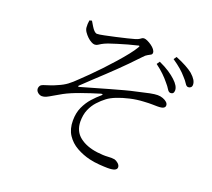

<svg xmlns="http://www.w3.org/2000/svg" viewBox="-133 -926 1266 1148"><g transform="rotate(20 500.0 -352.5)"><path d="M322 -683Q313 -684 304 -693Q295 -702 286 -717Q277 -732 268 -747L253 -743Q251 -732 250.5 -719.5Q250 -707 251 -698Q252 -684 261.5 -670Q271 -656 283.5 -644Q296 -632 309 -625Q322 -618 330 -618Q342 -618 349.5 -623Q357 -628 369 -635Q381 -642 404 -651Q428 -659 458 -668.5Q488 -678 519 -686.5Q550 -695 576 -701Q583 -704 586 -702Q589 -700 583 -691Q571 -670 546.5 -639Q522 -608 491 -573Q460 -538 427.5 -503.5Q395 -469 366 -440.5Q337 -412 318 -394Q287 -363 264 -346Q241 -329 210 -316Q189 -306 166.5 -298.5Q144 -291 125 -285Q113 -281 107.5 -273Q102 -265 102 -254Q102 -245 108 -237Q114 -229 123 -224.5Q132 -220 140 -220Q154 -220 168 -226.5Q182 -233 202.5 -245.5Q223 -258 254 -275Q293 -296 352 -317Q411 -338 468 -355Q477 -357 478.5 -354.5Q480 -352 473 -346Q449 -326 424 -298Q399 -270 382 -233Q365 -196 365 -147Q365 -93 389.5 -56Q414 -19 454 3.5Q494 26 540 37Q570 44 603.5 46.5Q637 49 657 49Q688 49 701.5 42.5Q715 36 715 24Q715 11 702.5 0Q690 -11 678 -14Q661 -17 634 -15Q607 -13 567 -18Q497 -27 453.5 -61Q410 -95 409 -157Q409 -201 423 -233.5Q437 -266 459.5 -290.5Q482 -315 506 -333Q527 -349 561 -362.5Q595 -376 638.5 -386Q682 -396 726 -398Q759 -400 777 -399.5Q795 -399 811 -399Q838 -399 848.5 -405Q859 -411 859 -422Q859 -433 849.5 -442Q840 -451 824 -457Q808 -463 790 -463Q772 -463 741.5 -457Q711 -451 657 -438Q632 -433 593 -422.5Q554 -412 508 -399Q462 -386 415.5 -372.5Q369 -359 330 -348Q326 -347 325 -349.5Q324 -352 327 -355Q364 -391 395.5 -420Q427 -449 454.5 -475Q482 -501 508.5 -526.5Q535 -552 563.5 -581Q592 -610 626 -646Q639 -661 651 -667Q663 -673 670 -677.5Q677 -682 677 -691Q677 -701 668.5 -712Q660 -723 646.5 -732.5Q633 -742 620 -748Q607 -754 599 -754Q591 -754 586 -751Q581 -748 573.5 -742.5Q566 -737 549 -732Q535 -728 503 -720Q471 -712 434.5 -704Q398 -696 367 -689.5Q336 -683 322 -683ZM897 -619Q914 -601 923.5 -585.5Q933 -570 944 -570Q954 -570 960.5 -576Q967 -582 967 -593Q967 -608 958 -623Q949 -638 929 -656Q912 -670 883.5 -685.5Q855 -701 818 -716L805 -698Q837 -676 858.5 -657.5Q880 -639 897 -619ZM810 -551Q826 -533 835.5 -517Q845 -501 857 -501Q867 -501 872.5 -507Q878 -513 878 -525Q878 -553 842 -586Q825 -602 798 -620Q771 -638 733 -655L720 -636Q751 -613 772.5 -592Q794 -571 810 -551Z"/></g></svg>

Font: Early Summer Mincho Light
Style: Regular
Weight: 300
Designer: GuiWonder
Version: Version 1.002